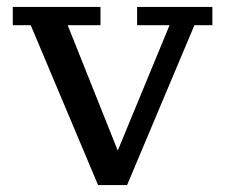

<svg xmlns="http://www.w3.org/2000/svg" viewBox="-20 -533 652 556"><path d="M264 3 69 -460H17V-513H271V-460H176L321 -97L471 -460H377V-513H595V-460H543L348 3Z"/></svg>

Font: Montagu Slab 16pt
Style: Regular
Weight: 400
Designer: Florian Karsten
Foundry: Florian Karsten
Version: Version 1.000; ttfautohint (v1.8.3)